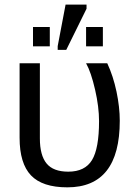

<svg xmlns="http://www.w3.org/2000/svg" viewBox="-20 -802 587 832"><path d="M499 -278.8Q499 9.8 272 9.8Q163.6 9.8 114.3 -42Q64.9 -93.8 64.9 -205.1V-527.8H152.8V-202.1Q152.8 -128.9 181.9 -93.5Q210.9 -58.1 275.9 -58.1Q348.1 -58.1 378.7 -108.4Q409.2 -158.7 409.2 -276.9Q409.2 -338.9 392.1 -413.1Q374.5 -489.7 353 -527.8H444.8Q470.7 -472.2 484.9 -404.8Q499 -337.4 499 -278.8ZM267.1 -585.9H230V-602.1L264.2 -782.2H355V-764.2ZM195.8 -601.1H123V-685.1H195.8ZM425.8 -601.1H353V-685.1H425.8Z"/></svg>

Font: Libra Sans Modern
Style: Regular
Weight: 400
Foundry: Stefan Peev, Context Ltd
Version: Version 1.000